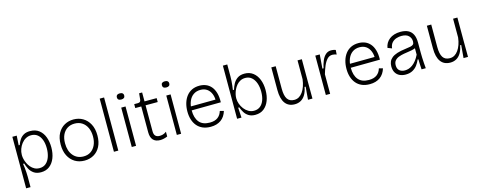

<svg xmlns="http://www.w3.org/2000/svg" viewBox="-33 -1473 6029 2412"><g transform="rotate(-15 2981.5 -266.5)"><path d="M87 158V-258V-512H144L136 -388H150Q163 -426 183.5 -456.5Q204 -487 236.5 -505.5Q269 -524 318 -524Q390 -524 436 -487.5Q482 -451 504 -390.5Q526 -330 526 -257Q526 -180 502 -119Q478 -58 432.5 -23Q387 12 322 12Q265 12 229 -13Q193 -38 173.5 -76Q154 -114 144 -149H129Q134 -122 137 -92Q140 -62 142 -32.5Q144 -3 144 24V158ZM317 -43Q367 -43 400.5 -72Q434 -101 451 -150.5Q468 -200 468 -261Q468 -325 450.5 -371.5Q433 -418 400 -444Q367 -470 319 -470Q280 -470 248 -452Q216 -434 192.5 -403.5Q169 -373 156 -336.5Q143 -300 143 -262V-255Q143 -234 149.5 -206.5Q156 -179 169.5 -150.5Q183 -122 203.5 -97.5Q224 -73 252.5 -58Q281 -43 317 -43Z M888 12Q817 12 763 -21Q709 -54 678.5 -114.5Q648 -175 648 -259Q648 -348 680.5 -406.5Q713 -465 766.5 -494.5Q820 -524 884 -524Q951 -524 1005 -492.5Q1059 -461 1091.5 -400.5Q1124 -340 1124 -253Q1124 -167 1093 -108Q1062 -49 1008.5 -18.5Q955 12 888 12ZM890 -42Q944 -42 983.5 -68.5Q1023 -95 1045 -143Q1067 -191 1067 -254Q1067 -319 1044.5 -367.5Q1022 -416 981 -443Q940 -470 884 -470Q830 -470 790 -445Q750 -420 727.5 -373.5Q705 -327 705 -261Q705 -161 755.5 -101.5Q806 -42 890 -42Z M1271 0V-691H1328V0Z M1503 0V-512H1559V0ZM1531 -610Q1507 -610 1495 -620Q1483 -630 1483 -651Q1483 -670 1495 -680Q1507 -690 1531 -690Q1555 -690 1567 -680Q1579 -670 1579 -651Q1579 -630 1566.5 -620Q1554 -610 1531 -610Z M1873 9Q1812 9 1781 -25Q1750 -59 1750 -125V-461H1672V-512H1718Q1739 -512 1748 -520.5Q1757 -529 1759 -548L1767 -628H1806V-512H1964V-461H1806V-124Q1806 -81 1825 -62.5Q1844 -44 1879 -44Q1898 -44 1920 -49.5Q1942 -55 1967 -74V-12Q1940 -1 1916.5 4Q1893 9 1873 9Z M2089 0V-512H2145V0ZM2117 -610Q2093 -610 2081 -620Q2069 -630 2069 -651Q2069 -670 2081 -680Q2093 -690 2117 -690Q2141 -690 2153 -680Q2165 -670 2165 -651Q2165 -630 2152.5 -620Q2140 -610 2117 -610Z M2529 12Q2470 12 2426 -7Q2382 -26 2352.5 -61Q2323 -96 2308 -143.5Q2293 -191 2293 -248Q2293 -308 2308 -358Q2323 -408 2352 -445.5Q2381 -483 2423.5 -503.5Q2466 -524 2522 -524Q2567 -524 2605.5 -508.5Q2644 -493 2672.5 -460Q2701 -427 2716 -375.5Q2731 -324 2729 -253L2326 -249V-300L2692 -303L2673 -260Q2677 -329 2658.5 -375.5Q2640 -422 2605 -446Q2570 -470 2521 -470Q2468 -470 2429.5 -443.5Q2391 -417 2370 -367.5Q2349 -318 2349 -248Q2349 -151 2393.5 -96.5Q2438 -42 2531 -42Q2565 -42 2591 -49.5Q2617 -57 2636 -71.5Q2655 -86 2668 -106Q2681 -126 2688 -151L2738 -138Q2727 -102 2708.5 -74Q2690 -46 2663.5 -27Q2637 -8 2603.5 2Q2570 12 2529 12Z M3108 12Q3058 12 3024 -8.5Q2990 -29 2969.5 -62Q2949 -95 2936 -131H2922L2930 0H2873V-252V-691H2930V-534Q2930 -508 2928 -478Q2926 -448 2922.5 -418Q2919 -388 2915 -362H2930Q2940 -398 2959.5 -435.5Q2979 -473 3015 -498.5Q3051 -524 3108 -524Q3173 -524 3218.5 -489Q3264 -454 3288 -393.5Q3312 -333 3312 -256Q3312 -180 3289 -120Q3266 -60 3221 -24Q3176 12 3108 12ZM3106 -42Q3153 -42 3186 -67.5Q3219 -93 3236.5 -140.5Q3254 -188 3254 -252Q3254 -312 3237 -361Q3220 -410 3186.5 -439.5Q3153 -469 3103 -469Q3067 -469 3038.5 -454Q3010 -439 2989.5 -414.5Q2969 -390 2955.5 -361.5Q2942 -333 2935.5 -305Q2929 -277 2929 -256V-248Q2929 -214 2942 -177.5Q2955 -141 2978.5 -110.5Q3002 -80 3034.5 -61Q3067 -42 3106 -42Z M3622 12Q3540 12 3497.5 -46Q3455 -104 3455 -218V-512H3512V-219Q3512 -130 3540 -86.5Q3568 -43 3630 -43Q3664 -43 3691 -59Q3718 -75 3739.5 -105Q3761 -135 3775.5 -176Q3790 -217 3796 -267V-512H3852V-217L3853 0H3795L3809 -167H3795Q3784 -106 3759.5 -66Q3735 -26 3700 -7Q3665 12 3622 12Z M4027 0V-297V-512H4085L4071 -331H4086Q4097 -384 4115.5 -428Q4134 -472 4163.5 -498.5Q4193 -525 4235 -525Q4247 -525 4261.5 -523Q4276 -521 4294 -514L4290 -456Q4276 -461 4262.5 -464Q4249 -467 4236 -467Q4196 -467 4168 -437Q4140 -407 4119.5 -358.5Q4099 -310 4083 -254V0Z M4598 12Q4539 12 4495 -7Q4451 -26 4421.5 -61Q4392 -96 4377 -143.5Q4362 -191 4362 -248Q4362 -308 4377 -358Q4392 -408 4421 -445.5Q4450 -483 4492.5 -503.5Q4535 -524 4591 -524Q4636 -524 4674.5 -508.5Q4713 -493 4741.5 -460Q4770 -427 4785 -375.5Q4800 -324 4798 -253L4395 -249V-300L4761 -303L4742 -260Q4746 -329 4727.5 -375.5Q4709 -422 4674 -446Q4639 -470 4590 -470Q4537 -470 4498.5 -443.5Q4460 -417 4439 -367.5Q4418 -318 4418 -248Q4418 -151 4462.5 -96.5Q4507 -42 4600 -42Q4634 -42 4660 -49.5Q4686 -57 4705 -71.5Q4724 -86 4737 -106Q4750 -126 4757 -151L4807 -138Q4796 -102 4777.5 -74Q4759 -46 4732.5 -27Q4706 -8 4672.5 2Q4639 12 4598 12Z M5064 12Q5022 12 4988 -3.5Q4954 -19 4934 -51.5Q4914 -84 4914 -134Q4914 -167 4925.5 -194.5Q4937 -222 4963 -243Q4989 -264 5033.5 -278.5Q5078 -293 5144 -301Q5186 -306 5211 -311.5Q5236 -317 5247.5 -329Q5259 -341 5259 -367Q5259 -410 5229 -440.5Q5199 -471 5135 -471Q5105 -471 5071.5 -461Q5038 -451 5013 -425Q4988 -399 4982 -350L4928 -371Q4933 -404 4949 -431.5Q4965 -459 4991.5 -480Q5018 -501 5055 -512.5Q5092 -524 5137 -524Q5196 -524 5235.5 -504Q5275 -484 5295.5 -442.5Q5316 -401 5316 -336V-205Q5316 -176 5317.5 -139Q5319 -102 5321.5 -65.5Q5324 -29 5327 0H5272Q5269 -36 5268 -68Q5267 -100 5266 -132H5256Q5241 -95 5216.5 -62Q5192 -29 5154.5 -8.5Q5117 12 5064 12ZM5068 -41Q5092 -41 5116.5 -48.5Q5141 -56 5166.5 -74Q5192 -92 5215.5 -121.5Q5239 -151 5260 -194V-304L5289 -299Q5275 -281 5246.5 -272Q5218 -263 5182 -258Q5146 -253 5109 -246.5Q5072 -240 5040.5 -228Q5009 -216 4990 -193.5Q4971 -171 4971 -132Q4971 -86 4998 -63.5Q5025 -41 5068 -41Z M5645 12Q5563 12 5520.5 -46Q5478 -104 5478 -218V-512H5535V-219Q5535 -130 5563 -86.5Q5591 -43 5653 -43Q5687 -43 5714 -59Q5741 -75 5762.5 -105Q5784 -135 5798.5 -176Q5813 -217 5819 -267V-512H5875V-217L5876 0H5818L5832 -167H5818Q5807 -106 5782.5 -66Q5758 -26 5723 -7Q5688 12 5645 12Z"/></g></svg>

Font: Bricolage Grotesque 96pt ExtraBold ExtraLight
Style: Regular
Weight: 250
Version: Version 1.001;gftools[0.9.33.dev8+g029e19f]